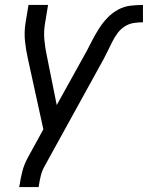

<svg xmlns="http://www.w3.org/2000/svg" viewBox="-20 -550 597 775"><path d="M57 205 59 198Q63 169 70.5 140.5Q78 112 93 85L155 -28L93 -311Q85 -346 81 -382.5Q77 -419 83 -457L95 -530H174L162 -457Q156 -423 159 -390Q162 -357 169 -325L209 -126L330 -344Q342 -368 354.5 -391.5Q367 -415 381.5 -437.5Q396 -460 415 -479.5Q434 -499 457.5 -511.5Q481 -524 506.5 -527Q532 -530 557 -530V-460Q538 -460 519 -457Q500 -454 483 -443Q466 -432 454 -415.5Q442 -399 433 -381Q424 -363 415.5 -345.5Q407 -328 398 -311L161 119Q150 138 145 158Q140 178 137 198L136 205Z"/></svg>

Font: Iosevka Curly Oblique
Style: Regular
Weight: 400
Italic angle: -9°
Monospace: yes
Designer: Belleve Invis
Foundry: Belleve Invis
Version: Version 11.1.0; ttfautohint (v1.8.3)